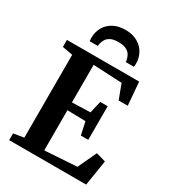

<svg xmlns="http://www.w3.org/2000/svg" viewBox="-231 -1110 1109 1233"><g transform="rotate(30 324.0 -493.5)"><path d="M112.5 -62.5V-677L35.5 -691V-743H571L585 -572H517.5L477.5 -679.5L264 -690V-411.5L399 -415.5L420 -505H475V-255.5H420L399.5 -350.5L264 -353.5V-55.5L501.5 -71L566 -209L637 -189L607 0H36V-50ZM330.5 -987Q382.5 -987 419.5 -966.2Q456.5 -945.5 476.2 -910.8Q496 -876 496 -834Q496 -827 495.8 -820.8Q495.5 -814.5 494.5 -808.5H433.5Q433.5 -811.5 433.5 -815.5Q433.5 -819.5 432 -824Q428.5 -841.5 419 -858Q409.5 -874.5 388.5 -885.5Q367.5 -896.5 330.5 -896.5Q293 -896.5 272 -885.5Q251 -874.5 241.5 -857.8Q232 -841 228.5 -824Q227.5 -819.5 227.2 -815.5Q227 -811.5 227 -808.5H166Q165.5 -814.5 165 -820.8Q164.5 -827 164.5 -834Q164.5 -876.5 184 -911.2Q203.5 -946 240.8 -966.5Q278 -987 330.5 -987Z"/></g></svg>

Font: Merriweather 48pt
Style: Bold
Weight: 700
Version: Version 2.100